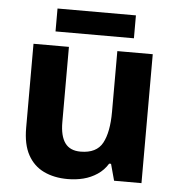

<svg xmlns="http://www.w3.org/2000/svg" viewBox="-52 -752 752 810"><g transform="rotate(5 324.5 -346.5)"><path d="M576 -546V0H460L441 -70H433Q416 -42 389 -24Q362 -6 330.5 2Q299 10 264 10Q206 10 162.5 -11Q119 -32 95 -76Q71 -120 71 -190V-546H221V-227Q221 -169 242 -139.5Q263 -110 308 -110Q376 -110 401 -156.5Q426 -203 426 -289V-546ZM491 -703V-606H159V-703Z"/></g></svg>

Font: Noto Sans Syriac Eastern
Style: Bold
Weight: 700
Designer: Patrick Giasson and the Monotype Design Team
Foundry: Monotype Imaging Inc.
Version: Version 3.001